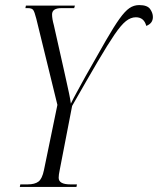

<svg xmlns="http://www.w3.org/2000/svg" viewBox="-20 -736 622 756"><path d="M58 0 60 -10H89Q117 -10 131.5 -21Q146 -32 153 -66L206 -323L123 -662Q116 -690 110.5 -697Q105 -704 90 -704H80L82 -714H275L272 -704H222Q185 -704 185 -679Q185 -662 192 -637L232 -459Q236 -440 241.5 -416Q247 -392 252 -368Q257 -344 259 -328Q268 -347 283 -374Q298 -401 317 -436Q366 -523 397.5 -577.5Q429 -632 450.5 -662Q472 -692 489.5 -704Q507 -716 528 -716Q560 -716 571 -700.5Q582 -685 582 -669Q582 -644 556 -634Q547 -668 515 -668Q495 -668 476 -653Q457 -638 431 -600Q405 -562 365 -494Q325 -426 264 -319L215 -66Q211 -47 211 -36Q211 -10 257 -10H283L281 0Z"/></svg>

Font: Noto Serif Display ExtraCondensed Light
Style: Italic
Weight: 300
Width: 2
Italic angle: -12°
Designer: Monotype Design Team
Foundry: Monotype Imaging Inc.
Version: Version 2.009